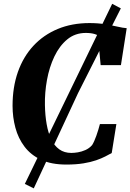

<svg xmlns="http://www.w3.org/2000/svg" viewBox="-20 -876 701 1032"><path d="M336.5 8.5Q256 8.5 200.8 -17.2Q145.5 -43 111.8 -87.8Q78 -132.5 62.8 -189.2Q47.5 -246 47.5 -307.5Q47.5 -407.5 76.2 -489.2Q105 -571 159.5 -629.8Q214 -688.5 290.2 -720.2Q366.5 -752 461 -752Q507 -752 544.8 -745.8Q582.5 -739.5 611.5 -732.8Q640.5 -726 661 -724.5L630 -526H521L506 -686Q498.5 -690 488.8 -693Q479 -696 467.2 -697.5Q455.5 -699 441.5 -699Q383.5 -699 341.5 -664.2Q299.5 -629.5 272.2 -572.2Q245 -515 232.5 -446.2Q220 -377.5 221.5 -310.5Q222.5 -255.5 230.8 -208.5Q239 -161.5 255.5 -127Q272 -92.5 298.8 -73.2Q325.5 -54 363.5 -54Q378.5 -54 398.5 -57.2Q418.5 -60.5 439 -69.5Q459.5 -78.5 475 -96Q480.5 -104.5 486.5 -117.8Q492.5 -131 498 -146.8Q503.5 -162.5 508.5 -178.8Q513.5 -195 517 -209H605.5L580.5 -53.5Q566 -45.5 545.8 -35Q525.5 -24.5 496.8 -14.5Q468 -4.5 428.5 2Q389 8.5 336.5 8.5ZM113.5 112.5 361 -397.5 583 -855.5 629.5 -831 399.5 -375.5 161.5 136.5Z"/></svg>

Font: Merriweather 48pt ExtraBold
Style: Italic
Weight: 800
Italic angle: -7.8°
Version: Version 2.101